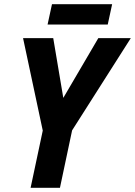

<svg xmlns="http://www.w3.org/2000/svg" viewBox="-20 -896 644 916"><path d="M126 0 184 -273 90 -714H234L282 -429L449 -714H604L324 -274L266 0ZM207 -779 228 -876H515L494 -779Z"/></svg>

Font: Noto Sans SemiCondensed
Style: Bold Italic
Weight: 700
Width: 4
Italic angle: -12°
Designer: Monotype Design Team
Foundry: Monotype Imaging Inc.
Version: Version 2.013; ttfautohint (v1.8.4.7-5d5b)